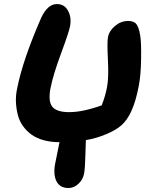

<svg xmlns="http://www.w3.org/2000/svg" viewBox="-20 -736 754 955"><path d="M275.9 -28.8Q232.9 -28.8 197.5 -38.6Q162.1 -48.3 137.2 -66.2Q112.3 -84 94.5 -108.9Q76.7 -133.8 68.8 -163.8Q61 -193.8 59.3 -228Q57.6 -262.2 65.9 -298.8Q93.3 -438 185.1 -647.9Q216.8 -715.8 263.2 -715.8Q300.8 -715.8 318.8 -681.9Q336.9 -647.9 328.1 -604Q321.8 -572.8 283.4 -469.5Q245.1 -366.2 231.9 -300.8Q218.3 -234.4 239.3 -206.3Q260.3 -178.2 324.2 -178.2Q391.1 -178.2 485.8 -211.9Q504.4 -259.3 512.2 -301.8Q521.5 -348.6 516.8 -438.2Q512.2 -527.8 517.1 -550.8Q522.5 -582 552 -606.9Q581.5 -631.8 617.2 -631.8Q647 -631.8 658.9 -615.2Q670.9 -598.6 676.8 -563Q683.1 -529.8 681.9 -444.8Q680.7 -359.9 669.9 -307.1Q655.8 -232.4 632.8 -182.1Q612.3 -138.2 584.7 -113.5Q557.1 -88.9 508.8 -68.8Q459.5 -47.9 407.2 -39.1Q405.8 -19.5 404.5 40.5Q403.3 100.6 397.9 128.9Q392.6 156.7 370.4 178Q348.1 199.2 320.8 199.2Q277.3 199.2 260.5 164.8Q243.7 130.4 254.9 75.2Q257.8 59.1 265.4 23.2Q272.9 -12.7 275.9 -28.8Z"/></svg>

Font: Shantell Sans Irregular Bouncy
Style: Bold Italic
Weight: 700
Italic angle: -11.31°
Designer: Stephen Nixon, Anya Danilova, Shantell Martin
Foundry: Arrow Type
Version: Version 1.006;[9816181b4]